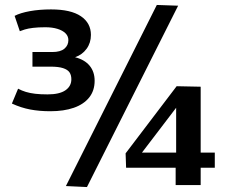

<svg xmlns="http://www.w3.org/2000/svg" viewBox="-20 -747 923 775"><path d="M28 -329 53 -389Q68 -381 84.5 -376Q101 -371 122 -368.5Q143 -366 172 -366Q220 -366 244 -382.5Q268 -399 268 -427Q268 -444 260.5 -455Q253 -466 234.5 -472Q216 -478 184 -478H111V-537H191Q224 -537 240 -550.5Q256 -564 256 -585Q256 -601 244.5 -612.5Q233 -624 212 -630.5Q191 -637 163 -637Q134 -637 113.5 -634.5Q93 -632 80 -628Q67 -624 60 -621L39 -683Q62 -695 100.5 -702Q139 -709 186 -709Q266 -709 306.5 -681.5Q347 -654 347 -606Q347 -574 329.5 -550Q312 -526 283 -516Q322 -506 342 -481.5Q362 -457 362 -421Q362 -381 340 -353.5Q318 -326 278 -312Q238 -298 183 -298Q139 -298 102 -305Q65 -312 28 -329ZM331 8 246 4 613 -727 699 -724ZM489 -70 487 -128 693 -399 790 -397V-131H847V-70H790V0H689V-70ZM553 -131H691V-312Z"/></svg>

Font: Georama ExtraCondensed Thin SemiBold
Style: Regular
Weight: 600
Version: Version 1.001